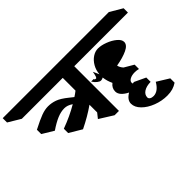

<svg xmlns="http://www.w3.org/2000/svg" viewBox="-277 -1258 1981 1981"><g transform="rotate(-45 713.0 -267.5)"><path d="M1555 -643H772V9H709L559 -85L602 -139V-251Q503 -181 376 -119L240 -200V-263Q374 -312 484 -377Q459 -394 437 -401.5Q415 -409 392 -409Q342 -409 287 -386Q232 -363 160 -314L36 -389V-452Q135 -503 188.5 -522.5Q242 -542 288 -542Q339 -542 387.5 -524.5Q436 -507 504 -452L548 -417Q575 -434 603 -456V-642H6L-129 -723V-786H1419L1555 -706ZM1253 65 1384 146V209Q1353 230 1317.5 240.5Q1282 251 1237 251Q1158 251 1082.5 222Q1007 193 959.5 145Q912 97 912 44Q912 -11 980 -51Q936 -73 911 -100.5Q886 -128 886 -160Q886 -210 929 -243Q903 -298 897 -353Q879 -343 863 -343Q846 -343 823.5 -361Q801 -379 783 -408H820Q822 -394 841 -394Q855 -394 867 -467L897 -400Q901 -456 927.5 -502Q954 -548 993.5 -574Q1033 -600 1074 -600Q1120 -600 1177 -578.5Q1234 -557 1274 -523.5Q1314 -490 1314 -456Q1314 -412 1251 -382Q1188 -352 1089 -335Q1095 -304 1122 -274L1224 -214V-151Q1196 -158 1169 -158Q1126 -158 1098 -142.5Q1070 -127 1070 -104Q1070 -97 1073 -89Q1080 -91 1092 -93L1215 -35V28Q1153 29 1115.5 53Q1078 77 1077 117Q1077 134 1093 144Q1109 154 1134 154H1136Q1204 151 1253 65Z"/></g></svg>

Font: Inknut Antiqua
Style: Bold
Weight: 700
Designer: Claus Eggers Sørensen
Foundry: Claus Eggers Sørensen
Version: Version 1.003; ttfautohint (v1.8.2) -l 8 -r 50 -G 200 -x 14 